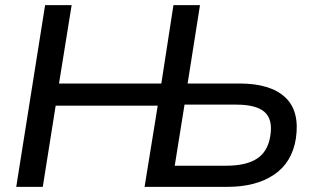

<svg xmlns="http://www.w3.org/2000/svg" viewBox="-20 -725 1220 745"><path d="M43 0 155 -705H258L209 -401H606L653 -705H756L708 -401H909Q1029 -401 1086.5 -347.5Q1144 -294 1128 -187Q1113 -94 1043 -47Q973 0 863 0H541L592 -315H196L146 0ZM658 -82H858Q936 -82 978 -110Q1020 -138 1029 -199Q1039 -261 1007 -290Q975 -319 897 -319H696Z"/></svg>

Font: Mulish SemiBold
Style: Italic
Weight: 600
Italic angle: -9°
Designer: Vernon Adams
Foundry: Vernon Adams
Version: Version 3.603; ttfautohint (v1.8.3)